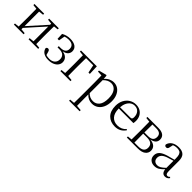

<svg xmlns="http://www.w3.org/2000/svg" viewBox="266 -1820 3374 3374"><g transform="rotate(45 1953.0 -133.0)"><path d="M649 -512V-485L566 -476L564 -285V-227L566 -35L649 -27V0H410V-27L497 -36V-403L357 -248L197 -69V-36L286 -27V0H45V-27L128 -35L130 -227V-285L128 -476L45 -485V-512H286V-485L197 -475V-113L497 -447V-475L410 -485V-512Z M732 -102Q736 -115 746 -122Q756 -129 768 -129Q800 -129 810 -88L828 -26Q861 -14 911 -14Q975 -14 1013 -48Q1051 -82 1051 -141Q1051 -196 1018 -227.5Q985 -259 917 -259H871V-290H914Q1041 -290 1041 -391Q1041 -495 914 -495Q860 -495 823 -479L802 -365H765L760 -483Q833 -526 922 -526Q1009 -526 1057 -491.5Q1105 -457 1105 -395Q1105 -350 1075.5 -318Q1046 -286 984 -275Q1052 -263 1086.5 -227.5Q1121 -192 1121 -138Q1121 -97 1096 -62Q1071 -27 1023.5 -6.5Q976 14 910 14Q839 14 791.5 -15.5Q744 -45 732 -102Z M1595 -512 1602 -331H1568L1537 -480H1359L1357 -277V-227L1359 -36L1451 -27V0H1201V-27L1284 -36L1286 -227V-277L1284 -476L1201 -485V-512Z M1838 -58V30L1840 225L1939 233V260H1677V233L1766 225L1768 30V-282Q1768 -381 1765 -456L1674 -461V-486L1818 -523L1831 -515L1836 -441Q1872 -484 1916.5 -505Q1961 -526 2008 -526Q2069 -526 2116 -493Q2163 -460 2189.5 -400Q2216 -340 2216 -261Q2216 -177 2188 -115Q2160 -53 2110 -19.5Q2060 14 1996 14Q1901 14 1838 -58ZM1979 -30Q2050 -30 2095 -86Q2140 -142 2140 -259Q2140 -368 2097 -425.5Q2054 -483 1983 -483Q1946 -483 1911.5 -467Q1877 -451 1839 -413V-90Q1872 -57 1905 -43.5Q1938 -30 1979 -30Z M2316 -254Q2316 -335 2348.5 -396.5Q2381 -458 2436.5 -492Q2492 -526 2558 -526Q2620 -526 2665.5 -499.5Q2711 -473 2735.5 -426.5Q2760 -380 2760 -321Q2760 -285 2754 -261H2391Q2392 -146 2444 -89Q2496 -32 2584 -32Q2684 -32 2748 -105L2763 -91Q2692 14 2566 14Q2453 14 2384.5 -54.5Q2316 -123 2316 -254ZM2691 -346Q2691 -412 2655 -453.5Q2619 -495 2556 -495Q2513 -495 2477 -470.5Q2441 -446 2418.5 -400Q2396 -354 2392 -292H2649Q2673 -292 2682 -304.5Q2691 -317 2691 -346Z M2852 -27 2935 -35 2937 -227V-285L2935 -476L2852 -485V-512H3118Q3206 -512 3249 -479.5Q3292 -447 3292 -388Q3292 -291 3169 -268Q3317 -251 3317 -135Q3317 -77 3269 -38.5Q3221 0 3120 0H2852ZM3223 -384Q3223 -432 3193.5 -456Q3164 -480 3100 -480H3009L3007 -281H3097Q3161 -281 3192 -306Q3223 -331 3223 -384ZM3009 -31H3106Q3245 -31 3245 -139Q3245 -252 3099 -252H3007V-227Z M3723 -83Q3674 -31 3635 -8.5Q3596 14 3545 14Q3485 14 3446.5 -20Q3408 -54 3408 -114Q3408 -172 3448.5 -211.5Q3489 -251 3583 -279Q3647 -298 3721 -316V-354Q3721 -409 3709 -440Q3697 -471 3672 -483Q3647 -495 3605 -495Q3562 -495 3521 -478L3505 -407Q3501 -385 3490.5 -375Q3480 -365 3462 -365Q3428 -365 3422 -398Q3438 -459 3490 -492.5Q3542 -526 3622 -526Q3707 -526 3748.5 -485Q3790 -444 3790 -354V-111Q3790 -63 3800.5 -44.5Q3811 -26 3834 -26Q3847 -26 3857 -31Q3867 -36 3879 -49L3894 -33Q3864 13 3810 13Q3734 13 3723 -83ZM3597 -253Q3534 -230 3506.5 -198.5Q3479 -167 3479 -126Q3479 -80 3505 -56Q3531 -32 3575 -32Q3607 -32 3639.5 -50.5Q3672 -69 3721 -115V-291Q3644 -270 3597 -253Z"/></g></svg>

Font: GL-CurulMinamoto Light
Style: Regular
Weight: 300
Designer: Eunice (kana); Ryoko NISHIZUKA 西塚涼子 (ideographs); Frank Grießhammer (Latin, Greek & Cyrillic); Wenlong ZHANG
Foundry: Gutenberg Labo; Adobe
Version: Version 1.002